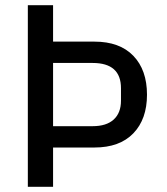

<svg xmlns="http://www.w3.org/2000/svg" viewBox="-20 -718 640 738"><path d="M184 0H87V-698H184V-558H343Q440 -558 492.5 -503.5Q545 -449 545 -354Q545 -260 492.5 -205.5Q440 -151 343 -151H184ZM184 -476V-233H336Q389 -233 417 -258.5Q445 -284 445 -331V-379Q445 -476 336 -476Z"/></svg>

Font: IBM Plex Mono Text
Style: Regular
Weight: 450
Designer: Mike Abbink, Paul van der Laan, Pieter van Rosmalen
Foundry: Bold Monday
Version: Version 2.000